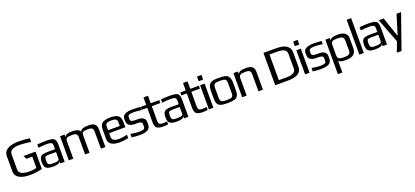

<svg xmlns="http://www.w3.org/2000/svg" viewBox="59 -2057 7829 3622"><g transform="rotate(-20 3973.0 -246.0)"><path d="M551 -568Q518 -576 443 -584Q368 -592 329 -592Q124 -592 124 -474V-168Q124 -80 262 -61Q299 -56 333 -56Q400 -56 476 -74V-301H359L324 -369H566V-20Q436 10 327 10Q108 10 48 -90Q28 -121 28 -166V-473Q28 -621 232 -652Q274 -659 327 -659Q449 -659 551 -643Z M1017 0H930V-46Q918 10 784 10Q683 10 645 -21Q607 -50 607 -144Q607 -224 643 -256Q679 -286 782 -286H927V-363Q927 -403 902 -417Q877 -431 810 -431Q735 -431 644 -419V-485Q743 -494 823 -494Q944 -494 981 -465Q1017 -435 1017 -342ZM695 -141Q695 -88 712 -68.5Q729 -49 781 -49H799Q820 -49 827 -49Q834 -49 854 -50Q874 -51 883 -54Q892 -57 904.5 -62.5Q917 -68 922 -77Q927 -86 927 -98V-230H788Q726 -230 710.5 -215Q695 -200 695 -141Z M1670 -494Q1756 -494 1795 -462.5Q1834 -431 1834 -355V0H1744V-349Q1744 -409 1696 -423Q1674 -429 1640 -429Q1561 -429 1538 -412Q1516 -396 1516 -349V0H1426V-349Q1426 -395 1401 -412Q1376 -429 1323 -429Q1242 -429 1216 -413Q1190 -397 1190 -349V0H1100V-484H1190V-425Q1204 -494 1353 -494Q1474 -494 1504 -428Q1523 -494 1670 -494Z M2113 -494Q2217 -494 2266 -458Q2315 -422 2315 -329V-222H1990V-149Q1990 -96 2027 -75.5Q2064 -55 2133 -55Q2201 -55 2296 -79V-10Q2204 10 2121 10Q1899 10 1899 -138V-329Q1899 -421 1951.5 -457.5Q2004 -494 2113 -494ZM1990 -357V-281H2225V-357Q2225 -403 2196.5 -418.5Q2168 -434 2108 -434Q2048 -434 2019 -418.5Q1990 -403 1990 -357Z M2505 -217Q2434 -217 2392.5 -246Q2351 -275 2351 -335V-380Q2351 -494 2567 -494Q2583 -494 2714 -486V-421Q2624 -435 2563 -435Q2491 -435 2465 -421Q2440 -408 2440 -374V-333Q2440 -284 2529 -284H2585Q2738 -284 2738 -170V-128Q2738 -51 2683 -20Q2629 10 2527 10Q2448 10 2361 -2V-71Q2478 -52 2529 -52Q2589 -52 2619 -64Q2649 -74 2649 -111V-160Q2649 -193 2626.5 -205Q2604 -217 2560 -217Z M2920 -136Q2920 -82 2940.5 -65.5Q2961 -49 3021 -49Q3032 -49 3093 -57V2Q3042 10 2992 10Q2900 10 2864.5 -21.5Q2829 -53 2829 -141V-425H2720V-484H2829V-634H2920V-484H3093V-425H2920Z M3500 0H3413V-46Q3401 10 3267 10Q3166 10 3128 -21Q3090 -50 3090 -144Q3090 -224 3126 -256Q3162 -286 3265 -286H3410V-363Q3410 -403 3385 -417Q3360 -431 3293 -431Q3218 -431 3127 -419V-485Q3226 -494 3306 -494Q3427 -494 3464 -465Q3500 -435 3500 -342ZM3178 -141Q3178 -88 3195 -68.5Q3212 -49 3264 -49H3282Q3303 -49 3310 -49Q3317 -49 3337 -50Q3357 -51 3366 -54Q3375 -57 3387.5 -62.5Q3400 -68 3405 -77Q3410 -86 3410 -98V-230H3271Q3209 -230 3193.5 -215Q3178 -200 3178 -141Z M3714 -136Q3714 -82 3734.5 -65.5Q3755 -49 3815 -49Q3826 -49 3887 -57V2Q3836 10 3786 10Q3694 10 3658.5 -21.5Q3623 -53 3623 -141V-425H3514V-484H3623V-634H3714V-484H3887V-425H3714Z M4002 -565H3912V-659H4002ZM4002 0H3912V-484H4002Z M4513 -321V-153Q4513 -28 4425 -3Q4379 10 4290 10Q4224 10 4194 6.5Q4164 3 4129 -14Q4067 -42 4067 -153V-321Q4067 -455 4155 -481Q4172 -486 4185 -489Q4198 -492 4218.5 -493Q4239 -494 4247 -494Q4255 -494 4290 -494Q4373 -494 4408 -486Q4416 -484 4425 -481Q4457 -471 4473 -453.5Q4489 -436 4501 -402Q4513 -369 4513 -321ZM4421 -140V-336Q4421 -402 4394 -419Q4368 -435 4290 -435Q4212 -435 4186 -419Q4159 -402 4159 -336V-140Q4159 -77 4192 -62Q4206 -55 4222 -52.5Q4238 -50 4248 -49.5Q4258 -49 4290 -49Q4353 -49 4376 -57Q4382 -59 4388 -62Q4421 -77 4421 -140Z M4829 -494Q4917 -494 4957 -463Q4997 -432 4997 -355V0H4907V-350Q4907 -410 4859 -424Q4837 -430 4803 -430Q4725 -430 4697 -413Q4670 -396 4670 -350V0H4580V-484H4670V-425Q4684 -494 4829 -494Z M5774 -463V-176Q5774 0 5502 0H5243V-649H5501Q5774 -649 5774 -463ZM5681 -464Q5681 -532 5633 -557Q5585 -582 5500 -582H5340V-66H5495Q5681 -66 5681 -178Z M5933 -565H5843V-659H5933ZM5933 0H5843V-484H5933Z M6142 -217Q6071 -217 6029.5 -246Q5988 -275 5988 -335V-380Q5988 -494 6204 -494Q6220 -494 6351 -486V-421Q6261 -435 6200 -435Q6128 -435 6102 -421Q6077 -408 6077 -374V-333Q6077 -284 6166 -284H6222Q6375 -284 6375 -170V-128Q6375 -51 6320 -20Q6266 10 6164 10Q6085 10 5998 -2V-71Q6115 -52 6166 -52Q6226 -52 6256 -64Q6286 -74 6286 -111V-160Q6286 -193 6263.5 -205Q6241 -217 6197 -217Z M6642 10Q6601 10 6563.5 0Q6526 -10 6516 -31V208H6426V-484H6515V-432H6516Q6527 -494 6681 -494Q6778 -494 6822 -454Q6867 -414 6867 -357V-158Q6867 -6 6710 8Q6672 10 6642 10ZM6775 -147V-325Q6775 -391 6746 -411Q6716 -429 6643 -429Q6569 -429 6542 -411Q6516 -394 6516 -325V-147Q6516 -86 6543 -69Q6570 -51 6644 -51Q6718 -51 6746 -69Q6775 -86 6775 -147Z M7022 0H6932V-700H7022Z M7487 0H7400V-46Q7388 10 7254 10Q7153 10 7115 -21Q7077 -50 7077 -144Q7077 -224 7113 -256Q7149 -286 7252 -286H7397V-363Q7397 -403 7372 -417Q7347 -431 7280 -431Q7205 -431 7114 -419V-485Q7213 -494 7293 -494Q7414 -494 7451 -465Q7487 -435 7487 -342ZM7165 -141Q7165 -88 7182 -68.5Q7199 -49 7251 -49H7269Q7290 -49 7297 -49Q7304 -49 7324 -50Q7344 -51 7353 -54Q7362 -57 7374.5 -62.5Q7387 -68 7392 -77Q7397 -86 7397 -98V-230H7258Q7196 -230 7180.5 -215Q7165 -200 7165 -141Z M7946 -484 7703 208H7609L7685 7L7497 -484H7596L7731 -89H7733L7855 -484Z"/></g></svg>

Font: Gamestation Display
Style: Regular
Weight: 400
Designer: Jonas Hecksher
Foundry: Jonas Hecksher, Playtypeª, e-types AS
Version: Version 1.003